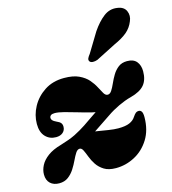

<svg xmlns="http://www.w3.org/2000/svg" viewBox="-113 -847 854 954"><g transform="rotate(-15 313.5 -369.5)"><path d="M278.5 -165Q288 -171.5 303.2 -181.8Q318.5 -192 342 -207.8Q365.5 -223.5 399 -246Q415.5 -257.5 431.5 -266.5Q447.5 -275.5 463 -282.8Q478.5 -290 494.5 -296.2Q510.5 -302.5 528.5 -307Q577.5 -320 599 -345.5Q620.5 -371 620.5 -415.5Q620.5 -446 604.8 -465.2Q589 -484.5 555.5 -484.5Q528.5 -484.5 510.5 -470.5Q492.5 -456.5 480.5 -436.5Q468.5 -416.5 459.5 -396Q450.5 -375.5 441.5 -361.8Q432.5 -348 421 -348Q409.5 -348 401.2 -361.8Q393 -375.5 382.5 -396Q372 -416.5 354.8 -436.5Q337.5 -456.5 308 -470.5Q278.5 -484.5 231.5 -484.5Q173.5 -484.5 131 -456.8Q88.5 -429 65.5 -386.5Q42.5 -344 42.5 -298.5Q42.5 -256 64 -233.2Q85.5 -210.5 118.5 -210.5Q140.5 -210.5 153.8 -222Q167 -233.5 167 -252Q167 -263.5 161 -271Q155 -278.5 139.5 -285Q125.5 -291.5 120.5 -297.5Q115.5 -303.5 115.5 -309.5Q115.5 -318 121.8 -323Q128 -328 142 -328Q160 -328 190 -320.2Q220 -312.5 253.8 -302.2Q287.5 -292 318.5 -284.2Q349.5 -276.5 369 -276.5L374 -304Q368 -299 353.5 -289Q339 -279 317.2 -264.5Q295.5 -250 267.5 -230.5Q253.5 -221.5 239.2 -213Q225 -204.5 208.8 -196.5Q192.5 -188.5 173.2 -181.5Q154 -174.5 131 -167.5Q88 -155.5 61.8 -136Q35.5 -116.5 23.5 -93.2Q11.5 -70 11.5 -47Q11.5 -17 28.8 -1Q46 15 74.5 15Q102 15 121 0.8Q140 -13.5 153.2 -34.2Q166.5 -55 176.2 -75.8Q186 -96.5 195.2 -110.8Q204.5 -125 216 -125Q226 -125 233 -110.8Q240 -96.5 247.8 -75.8Q255.5 -55 269.2 -34.2Q283 -13.5 306 0.8Q329 15 366.5 15Q417.5 15 463.5 -9.5Q509.5 -34 538.5 -80.5Q567.5 -127 568 -193Q568 -214 562.5 -222.2Q557 -230.5 547.5 -230.5Q539 -230.5 532.8 -225.8Q526.5 -221 517 -207Q507 -191 486.2 -182Q465.5 -173 428.5 -173Q407 -173 378.8 -177.5Q350.5 -182 325 -186.2Q299.5 -190.5 286 -190.5ZM447.5 -667.5Q476.5 -710 507.8 -734Q539 -758 576.5 -752.5Q611 -748.5 622 -723.5Q633 -698.5 621 -671.5Q609 -641 584.5 -620.2Q560 -599.5 517.5 -580.5L415.5 -528.5Q403 -524 391.8 -524.5Q380.5 -525 375.5 -531.5Q370 -539 374.2 -548.2Q378.5 -557.5 386.5 -567Z"/></g></svg>

Font: Fraunces Black
Style: Italic
Weight: 900
Italic angle: -16°
Version: Version 1.000;[b76b70a41]